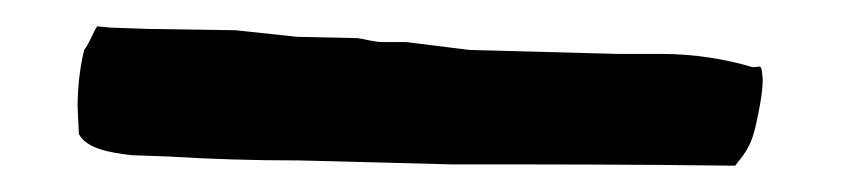

<svg xmlns="http://www.w3.org/2000/svg" viewBox="-20 -412 640 146"><path d="M39 -331 40 -310C46 -299 63 -296 80 -294L108 -293C140 -291 173 -290 208 -290C246 -289 284 -288 323 -287C392 -287 463 -287 539 -286C545 -294 551 -299 555 -318C557 -327 560 -341 560 -352C559 -362 559 -362 555 -361H552C532 -367 508 -371 483 -371H450L337 -374L289 -380H272C264 -380 259 -382 252 -383L206 -384L159 -389L93 -390L64 -391L54 -392C52 -390 48 -379 44 -374C41 -362 39 -346 39 -331ZM80 -294ZM158 -389H159Z"/></svg>

Font: Vapor
Style: Lit
Weight: 300
Foundry: Cannot Into Space Fonts
Version: Version 0.179